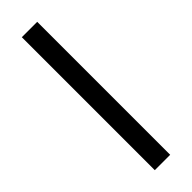

<svg xmlns="http://www.w3.org/2000/svg" viewBox="-259 -768 776 776"><g transform="rotate(-45 129.0 -380.0)"><path d="M173 0V-760H85V0Z"/></g></svg>

Font: Noto Sans Gurmukhi UI
Style: Regular
Weight: 400
Designer: Jelle Bosma - Monotype Design Team
Foundry: Monotype Imaging Inc.
Version: Version 2.004